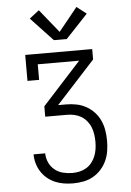

<svg xmlns="http://www.w3.org/2000/svg" viewBox="-63 -1022 726 1068"><g transform="rotate(-5 300.0 -488.0)"><path d="M302 0Q276 0 250.5 -4Q225 -8 201.5 -18Q178 -28 158 -44.5Q138 -61 124 -83Q110 -105 103 -130Q96 -155 96 -180H161Q161 -154 172 -129.5Q183 -105 203.5 -88Q224 -71 250 -64.5Q276 -58 302 -58Q323 -58 343 -62.5Q363 -67 380.5 -77.5Q398 -88 411 -104.5Q424 -121 431.5 -140Q439 -159 442 -179Q445 -199 445 -220Q445 -240 442 -261Q439 -282 431.5 -301Q424 -320 410.5 -336.5Q397 -353 379.5 -363.5Q362 -374 341.5 -378.5Q321 -383 300 -383H179V-441L394 -677H163V-590H98V-735H472V-677L256 -441H300Q329 -441 357.5 -435.5Q386 -430 411.5 -416Q437 -402 457 -380.5Q477 -359 489 -332.5Q501 -306 505.5 -277Q510 -248 510 -220Q510 -191 505.5 -162.5Q501 -134 489 -108Q477 -82 457.5 -60.5Q438 -39 413 -25Q388 -11 359.5 -5.5Q331 0 302 0ZM264 -803 141 -934 195 -976 300 -846 405 -976 459 -934 336 -803Z"/></g></svg>

Font: Iosevka Curly Slab LtEx
Style: Regular
Weight: 300
Width: 7
Monospace: yes
Designer: Belleve Invis
Foundry: Belleve Invis
Version: Version 11.1.0; ttfautohint (v1.8.3)